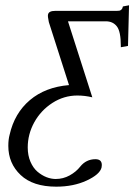

<svg xmlns="http://www.w3.org/2000/svg" viewBox="-20 -471 504 720"><path d="M417 -430.2Q423.8 -430.2 427.7 -430.9Q431.6 -431.6 435.5 -435.3Q439.5 -439 440.9 -446.8L463.9 -451.2L460 -298.8L433.1 -293.9V-298.8Q433.1 -353 418.2 -372.1Q403.3 -391.1 377 -391.1H234.9L326.2 -106Q298.3 -112.8 270 -112.8Q219.7 -112.8 176.5 -85Q133.3 -57.1 108.6 -12.5Q84 32.2 84 82Q84 111.8 94.2 135.5Q104.5 159.2 120.6 172.9Q136.7 186.5 154.3 193.4Q171.9 200.2 189 200.2Q216.8 200.2 241.2 186.8Q265.6 173.3 280.8 153.8Q303.2 126 337.9 126Q361.8 126 361.8 147.9Q361.8 149.4 361.3 152.6Q360.8 155.8 360.8 157.2Q354.5 183.1 304.9 206.1Q255.4 229 190.9 229Q103.5 229 57.4 185.3Q11.2 141.6 11.2 76.2Q11.2 51.8 16.1 34.2Q34.2 -46.4 92 -95.5Q149.9 -144.5 238.8 -151.9L163.1 -388.2Q158.2 -410.6 160.2 -417Q163.1 -430.2 187 -430.2Z"/></svg>

Font: Common Serif
Style: Bold Italic
Weight: 700
Italic angle: -12°
Designer: Philipp H. Poll, Khaled Hosny
Foundry: Stefan Peev, Context Ltd.
Version: Version 1.026